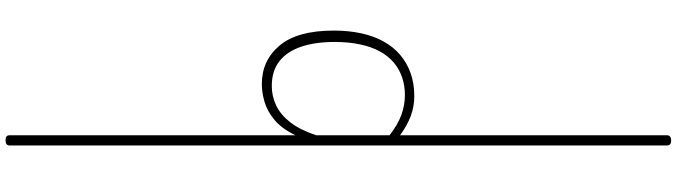

<svg xmlns="http://www.w3.org/2000/svg" viewBox="-872 -588 2380 675"><g transform="rotate(-90 317.5 -250.0)"><path d="M161 920Q152 920 148 916Q144 912 144 905V-1405Q144 -1413 148.5 -1416.5Q153 -1420 163 -1420Q172 -1420 176 -1416.5Q180 -1413 180 -1405V-401Q204 -450 234.5 -475Q265 -500 297.5 -509.5Q330 -519 360 -519Q443 -519 495.5 -456.5Q548 -394 548 -266Q548 -214 538.5 -170Q529 -126 510 -91.5Q491 -57 463 -33Q435 -9 398.5 4Q362 17 318 17Q281 17 247.5 4.5Q214 -8 180 -33V905Q180 912 175.5 916Q171 920 161 920ZM180 -70Q217 -41 251.5 -28.5Q286 -16 321 -16Q355 -16 384 -26Q413 -36 436 -55.5Q459 -75 475 -104.5Q491 -134 499.5 -174Q508 -214 508 -263Q508 -332 491 -381.5Q474 -431 440 -457.5Q406 -484 353 -484Q317 -484 284.5 -468.5Q252 -453 225.5 -419Q199 -385 180 -328Z"/></g></svg>

Font: Playwrite BE WAL Thin
Style: Regular
Weight: 250
Version: Version 1.002